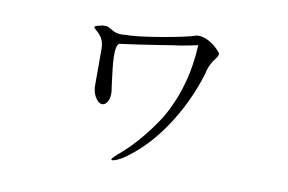

<svg xmlns="http://www.w3.org/2000/svg" viewBox="-62 -616 1124 749"><g transform="rotate(10 500.0 -241.5)"><path d="M307.6 -484.4H293Q265.6 -478.5 262.7 -474.6Q259.8 -471.7 269.5 -463.9Q284.2 -451.2 292 -440.4Q304.7 -420.9 304.7 -393.6V-240.2Q308.6 -211.9 321.3 -196.3Q332 -181.6 344.7 -181.6Q357.4 -182.6 365.2 -196.3Q374 -211.9 372.1 -236.3L368.2 -263.7Q358.4 -335.9 357.4 -368.2Q355.5 -425.8 374 -425.8Q400.4 -429.7 444.3 -435.5Q470.7 -439.5 527.3 -448.2Q581.1 -457 605.5 -460Q645.5 -466.8 673.8 -473.6Q666 -305.7 587.9 -172.9Q519.5 -67.4 440.4 -1Q409.2 25.4 419.9 26.4Q430.7 28.3 461.9 9.8Q551.8 -50.8 620.1 -155.3Q683.6 -251 719.7 -367.2Q723.6 -389.6 733.4 -408.2Q738.3 -418 749 -432.6Q756.8 -442.4 757.8 -446.3Q760.7 -453.1 757.8 -458Q737.3 -483.4 710.9 -498Q681.6 -513.7 659.2 -508.8Q628.9 -498 530.3 -480.5Q425.8 -462.9 387.7 -463.9Q366.2 -460.9 348.6 -465.8Q338.9 -468.8 325.2 -477.5Q319.3 -480.5 316.4 -482.4Q311.5 -484.4 307.6 -484.4Z"/></g></svg>

Font: Batang
Style: Regular
Weight: 400
Version: Version 2.21